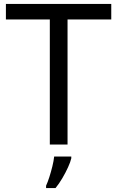

<svg xmlns="http://www.w3.org/2000/svg" viewBox="-20 -734 596 975"><path d="M323 0H233V-635H10V-714H545V-635H323ZM342 70Q338 88 325.5 115.5Q313 143 296.5 171Q280 199 262 221H214V209Q222 192 230.5 165.5Q239 139 246 110.5Q253 82 255 61H342Z"/></svg>

Font: Noto Sans Thai Looped
Style: Regular
Weight: 400
Designer: Sasikarn Vongin, Ben Mitchell
Foundry: The Fontpad Ltd
Version: Version 1.001; ttfautohint (v1.8.4.7-5d5b)